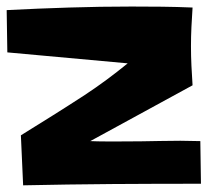

<svg xmlns="http://www.w3.org/2000/svg" viewBox="-30 -679 652 581"><path d="M578.1 -123Q442.4 -123 308.6 -122.1Q174.8 -121.1 40 -118.2L33.2 -269.5Q82 -299.8 130.4 -330.1Q178.7 -360.4 226.6 -391.6Q260.7 -414.1 293 -438Q325.2 -461.9 356.4 -487.3L-7.8 -520.5L-9.8 -648.4Q85 -653.3 179.2 -656.2Q273.4 -659.2 368.2 -659.2Q415 -659.2 460.4 -658.7Q505.9 -658.2 552.7 -656.2Q550.8 -627 549.3 -597.7Q547.9 -568.4 547.9 -539.1Q547.9 -509.8 549.3 -480Q550.8 -450.2 552.7 -420.9L243.2 -252Q266.6 -251 289.6 -251Q312.5 -251 335.9 -251Q396.5 -251 456.1 -252.4Q515.6 -253.9 576.2 -252Z"/></svg>

Font: Slackey
Style: Regular
Weight: 400
Designer: Squid
Foundry: Font Diner, Inc DBA Sideshow
Version: Version 1.001